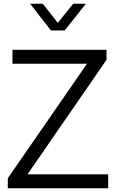

<svg xmlns="http://www.w3.org/2000/svg" viewBox="-20 -1013 624 1033"><path d="M22 -54 448 -670H47V-745H553V-691L128 -75H562V0H22ZM142 -993H210L313 -862H268L374 -993H442L328 -849H254Z"/></svg>

Font: Trafiko Sans Variable
Style: Regular
Weight: 400
Designer: Gumpita Rahayu / Trafiko
Foundry: Tokotype / Trafiko
Version: Version 0.001;FEAKit 1.0